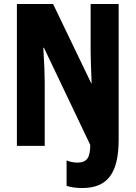

<svg xmlns="http://www.w3.org/2000/svg" viewBox="-20 -785 682 966"><path d="M394 161C522 161 577 85 577 -83V-765H436V-530C436 -498 438 -443 441 -366H439L247 -765H65V-51H205V-372C205 -403 203 -463 198 -545H201L434 -56C434 3 421 33 370 33C349 33 331 29 315 22V150C339 158 366 161 394 161Z"/></svg>

Font: Noto Sans Tamil UI ExtraCondensed ExtraBold
Style: Regular
Weight: 800
Width: 2
Designer: Jelle Bosma - Monotype Design Team
Foundry: Monotype Imaging Inc.
Version: Version 2.004